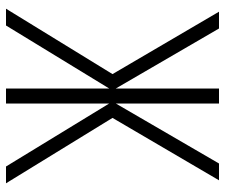

<svg xmlns="http://www.w3.org/2000/svg" viewBox="-75 -675 750 640"><g transform="rotate(90 300.0 -355.0)"><path d="M9 0 227 -355 19 -710H75L275 -366V-710H325V-366L525 -710H581L373 -355L591 0H535L325 -344V0H275V-344L65 0Z"/></g></svg>

Font: Geist Mono UltraLight
Style: Regular
Weight: 200
Monospace: yes
Designer: Basement.studio, Andrés Briganti, Mateo Zaragoza
Foundry: Basement.studio, Vercel, Andrés Briganti, Guido Ferreyra, Mateo Zaragoza
Version: Version 1.400; ttfautohint (v1.8.4.7-5d5b)